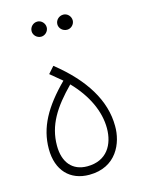

<svg xmlns="http://www.w3.org/2000/svg" viewBox="-100 -690 554 749"><g transform="rotate(-15 177.0 -315.0)"><path d="M230 -569C246 -569 260 -583 260 -599C260 -616 246 -630 230 -630C212 -630 198 -616 198 -599C198 -583 212 -569 230 -569ZM125 -569C141 -569 155 -583 155 -599C155 -616 141 -630 125 -630C108 -630 94 -616 94 -599C94 -583 108 -569 125 -569ZM167 0C277 0 314 -90 313 -158C313 -261 253 -358 141 -447L117 -420L164 -381C81 -298 40 -225 40 -138C40 -51 90 0 167 0ZM168 -34C108 -34 74 -75 74 -142C74 -225 115 -288 186 -360C247 -297 280 -226 280 -158C280 -93 248 -34 168 -34Z"/></g></svg>

Font: Noto Sans Arabic UI Cn XLt
Style: Regular
Weight: 200
Width: 3
Designer: Monotype Design Team, Nadine Chahine and Nizar Qandah
Foundry: Monotype Imaging Inc.
Version: Version 2.010